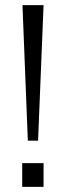

<svg xmlns="http://www.w3.org/2000/svg" viewBox="-20 -731 290 751"><path d="M88.9 -180.7 67.9 -710.9H150.4L128.9 -180.7ZM66.9 0V-92.8H150.4V0Z"/></svg>

Font: Ride Light
Style: Regular
Weight: 300
Version: Version 3.000